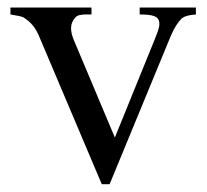

<svg xmlns="http://www.w3.org/2000/svg" viewBox="-20 -467 540 502"><path d="M492.2 -429.2Q479 -428.2 470.5 -426Q461.9 -423.8 455.6 -419.4Q447.3 -411.1 439.9 -399.4Q432.6 -387.7 425.3 -370.1L266.6 14.6H246.1L85.4 -364.7Q80.6 -377 75.7 -385.7Q70.8 -394.5 65.4 -400.9Q60.1 -407.2 54.2 -412.1Q48.3 -417 41.5 -421.4Q37.1 -423.8 28.8 -425.3Q20.5 -426.8 7.3 -429.2V-447.3H219.2V-429.2H205.1Q195.8 -429.2 188 -427.5Q180.2 -425.8 176.3 -420.4Q166.5 -410.2 165.8 -394.5Q165 -378.9 176.3 -354.5L280.3 -107.4L384.8 -364.7Q393.6 -385.3 396 -397.5Q398.4 -409.7 393.1 -418Q391.6 -419.9 388.9 -421.9Q386.2 -423.8 381.1 -425.5Q376 -427.2 367.4 -428.2Q358.9 -429.2 345.2 -429.2V-447.3H492.2Z"/></svg>

Font: Doulos SIL
Style: Regular
Weight: 400
Designer: Walt Agee, Victor Gaultney, Peter Martin, Debbi Hosken
Foundry: SIL International
Version: Version 4.110; 2011; Maintenance release